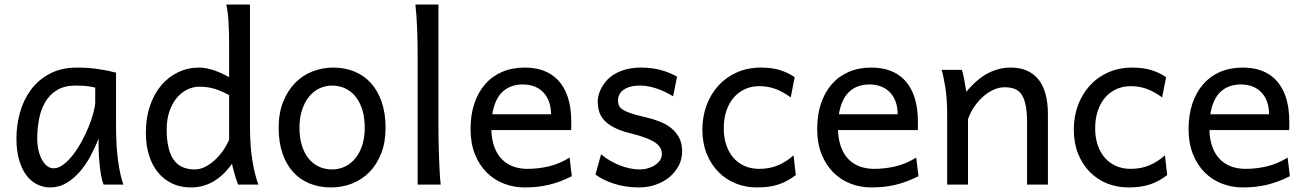

<svg xmlns="http://www.w3.org/2000/svg" viewBox="-20 -801 5665 833"><path d="M393.1 -420.9Q387.2 -422.4 379.9 -423.8Q372.6 -425.3 362.5 -426.8Q352.5 -428.2 339.1 -429Q325.7 -429.7 307.6 -429.7Q259.8 -429.7 227.8 -410.4Q195.8 -391.1 176.8 -359.1Q157.7 -327.1 149.7 -285.6Q141.6 -244.1 141.6 -200.2Q141.6 -171.9 147.2 -148.2Q152.8 -124.5 162.6 -107.2Q172.4 -89.8 185.1 -80.3Q197.8 -70.8 212.4 -70.8Q233.9 -70.8 255.6 -87.4Q277.3 -104 297.4 -130.1Q317.4 -156.2 335 -188.7Q352.5 -221.2 365.5 -253.2Q378.4 -285.2 385.7 -313.5Q393.1 -341.8 393.1 -358.9ZM429.7 0Q424.3 -11.7 420.2 -32.2Q416 -52.7 413.3 -75.9Q410.6 -99.1 409.2 -122.1Q407.7 -145 407.7 -161.1V-200.2Q393.1 -162.1 372.8 -124.3Q352.5 -86.4 326.4 -56.2Q300.3 -25.9 268.1 -6.8Q235.8 12.2 197.8 12.2Q167 12.2 140.1 -1.5Q113.3 -15.1 93.5 -42Q73.7 -68.8 62.5 -108.6Q51.3 -148.4 51.3 -200.2Q51.3 -258.3 66.9 -313.7Q82.5 -369.1 114.7 -412.4Q147 -455.6 196.8 -481.7Q246.6 -507.8 314.9 -507.8Q362.3 -507.8 404.3 -501.7Q446.3 -495.6 483.4 -485.8V-258.8Q483.4 -166.5 492.2 -103.8Q501 -41 515.1 0Z M974.1 -388.2Q956.1 -397.9 940.4 -404.8Q924.8 -411.6 909.7 -416Q894.5 -420.4 878.9 -422.6Q863.3 -424.8 844.7 -424.8Q816.9 -424.8 791.5 -412.1Q766.1 -399.4 746.3 -375.5Q726.6 -351.6 714.8 -317.1Q703.1 -282.7 703.1 -239.3Q703.1 -153.8 732.2 -109.9Q761.2 -65.9 825.2 -65.9Q847.7 -65.9 869.9 -77.1Q892.1 -88.4 911.9 -106.4Q931.6 -124.5 947.8 -147.7Q963.9 -170.9 974.1 -195.3ZM1064.5 -258.8Q1064.5 -166.5 1075 -103.8Q1085.4 -41 1101.1 0H1013.2Q1007.8 -12.7 1000.2 -37.8Q992.7 -63 986.3 -90.3Q951.2 -40.5 906.7 -14.2Q862.3 12.2 808.1 12.2Q763.2 12.2 727.3 -4.6Q691.4 -21.5 665.8 -52.5Q640.1 -83.5 626.5 -127.2Q612.8 -170.9 612.8 -224.6Q612.8 -289.6 630.6 -341.8Q648.4 -394 679.7 -430.9Q710.9 -467.8 753.2 -487.8Q795.4 -507.8 844.7 -507.8Q860.4 -507.8 877.2 -504.4Q894 -501 910.9 -495.1Q927.7 -489.3 943.8 -481.7Q960 -474.1 974.1 -466.3V-603Q974.1 -662.1 971.4 -706.3Q968.8 -750.5 961.9 -781.2H1064.5Z M1279.3 -246.6Q1279.3 -204.1 1289.6 -170.4Q1299.8 -136.7 1318.6 -113.5Q1337.4 -90.3 1363.3 -78.1Q1389.2 -65.9 1420.9 -65.9Q1450.2 -65.9 1476.1 -78.1Q1502 -90.3 1521.2 -113.5Q1540.5 -136.7 1551.5 -170.4Q1562.5 -204.1 1562.5 -246.6Q1562.5 -289.6 1552.2 -323.5Q1542 -357.4 1523.2 -381.1Q1504.4 -404.8 1478.3 -417.2Q1452.1 -429.7 1420.9 -429.7Q1391.1 -429.7 1365.2 -417.2Q1339.4 -404.8 1320.3 -381.1Q1301.3 -357.4 1290.3 -323.5Q1279.3 -289.6 1279.3 -246.6ZM1189 -246.6Q1189 -309.6 1208 -358.2Q1227.1 -406.7 1259.3 -440.2Q1291.5 -473.6 1334.5 -490.7Q1377.4 -507.8 1425.8 -507.8Q1476.1 -507.8 1517.8 -490.7Q1559.6 -473.6 1589.6 -440.2Q1619.6 -406.7 1636.2 -358.2Q1652.8 -309.6 1652.8 -246.6Q1652.8 -183.6 1633.8 -135.3Q1614.7 -86.9 1582.5 -54.2Q1550.3 -21.5 1507.3 -4.6Q1464.4 12.2 1416 12.2Q1365.7 12.2 1324 -4.6Q1282.2 -21.5 1252.2 -54.2Q1222.2 -86.9 1205.6 -135.3Q1189 -183.6 1189 -246.6Z M1882.3 -231.9Q1882.3 -208.5 1883.1 -176.8Q1883.8 -145 1885 -112.3Q1886.2 -79.6 1887.9 -49.8Q1889.6 -20 1892.1 0H1792V-551.8Q1792 -623 1789.6 -680.9Q1787.1 -738.8 1782.2 -781.2H1882.3Z M2111.8 -236.8Q2113.3 -193.8 2125.2 -162.1Q2137.2 -130.4 2158 -109.6Q2178.7 -88.9 2206.8 -78.6Q2234.9 -68.4 2268.1 -68.4Q2315.4 -68.4 2360.8 -79.1Q2406.2 -89.8 2451.2 -117.2L2460.9 -36.6Q2435.1 -23.4 2410.2 -14.2Q2385.3 -4.9 2360.4 1Q2335.4 6.8 2309.8 9.5Q2284.2 12.2 2255.9 12.2Q2209 12.2 2166.5 -4.2Q2124 -20.5 2091.8 -52.5Q2059.6 -84.5 2040.5 -131.8Q2021.5 -179.2 2021.5 -241.7Q2021.5 -302.2 2037.8 -351.3Q2054.2 -400.4 2084.5 -435.3Q2114.7 -470.2 2158.2 -489Q2201.7 -507.8 2255.9 -507.8Q2295.9 -507.8 2326.7 -498.3Q2357.4 -488.8 2379.9 -471.9Q2402.3 -455.1 2417.5 -432.6Q2432.6 -410.2 2441.7 -384.3Q2450.7 -358.4 2454.6 -330.3Q2458.5 -302.2 2458.5 -274.9V-255.9Q2458.5 -243.7 2458 -236.8ZM2248.5 -434.6Q2194.8 -434.6 2160.6 -403.1Q2126.5 -371.6 2115.7 -305.2H2370.6Q2370.6 -336.4 2361.6 -360.6Q2352.5 -384.8 2336.2 -401.4Q2319.8 -418 2297.4 -426.3Q2274.9 -434.6 2248.5 -434.6Z M2900.4 -383.3Q2888.2 -390.6 2872.6 -398.7Q2856.9 -406.7 2838.6 -413.6Q2820.3 -420.4 2799.6 -425Q2778.8 -429.7 2756.3 -429.7Q2729.5 -429.7 2711.2 -423.8Q2692.9 -418 2681.9 -408.9Q2670.9 -399.9 2666 -388.4Q2661.1 -377 2661.1 -366.2Q2661.1 -353.5 2665 -343.8Q2668.9 -334 2681.4 -325.7Q2693.8 -317.4 2716.8 -309.6Q2739.7 -301.8 2778.3 -293Q2811.5 -285.6 2840.8 -274.2Q2870.1 -262.7 2892.1 -245.1Q2914.1 -227.5 2926.8 -202.9Q2939.5 -178.2 2939.5 -144Q2939.5 -110.8 2924.8 -82.5Q2910.2 -54.2 2884.8 -33Q2859.4 -11.7 2825.2 0.2Q2791 12.2 2751.5 12.2Q2721.7 12.2 2694.1 7.8Q2666.5 3.4 2642.3 -4.4Q2618.2 -12.2 2598.1 -22.5Q2578.1 -32.7 2563.5 -43.9L2587.9 -131.8Q2604.5 -117.2 2625.2 -105Q2646 -92.8 2668 -84Q2689.9 -75.2 2712.2 -70.6Q2734.4 -65.9 2753.9 -65.9Q2775.4 -65.9 2793.2 -71.5Q2811 -77.1 2824 -86.2Q2836.9 -95.2 2844.2 -107.2Q2851.6 -119.1 2851.6 -131.8Q2851.6 -145.5 2845.9 -157.5Q2840.3 -169.4 2825.4 -180.4Q2810.5 -191.4 2784.4 -201.7Q2758.3 -211.9 2717.3 -222.2Q2672.9 -232.9 2644.8 -247.6Q2616.7 -262.2 2600.8 -279.8Q2585 -297.4 2579.1 -317.9Q2573.2 -338.4 2573.2 -361.3Q2573.2 -372.6 2576.9 -387.7Q2580.6 -402.8 2589.1 -419.2Q2597.7 -435.5 2611.6 -451.4Q2625.5 -467.3 2646.5 -479.7Q2667.5 -492.2 2695.8 -500Q2724.1 -507.8 2761.2 -507.8Q2787.6 -507.8 2810.8 -504.4Q2834 -501 2853.3 -495.4Q2872.6 -489.7 2888.7 -482.7Q2904.8 -475.6 2917.5 -468.8Z M3432.6 -41.5Q3414.1 -27.3 3395.8 -17.3Q3377.4 -7.3 3357.4 -0.7Q3337.4 5.9 3314.5 9Q3291.5 12.2 3264.2 12.2Q3214.8 12.2 3171.9 -5.1Q3128.9 -22.5 3096.7 -55.2Q3064.5 -87.9 3045.9 -134.3Q3027.3 -180.7 3027.3 -239.3Q3027.3 -294.4 3045.2 -343.3Q3063 -392.1 3095.9 -428.7Q3128.9 -465.3 3176 -486.6Q3223.1 -507.8 3281.2 -507.8Q3330.1 -507.8 3365.5 -496.3Q3400.9 -484.9 3427.7 -466.3L3410.6 -378.4Q3377.4 -402.8 3344.7 -415Q3312 -427.2 3273.9 -427.2Q3241.2 -427.2 3213.1 -414.8Q3185.1 -402.3 3164.3 -378.9Q3143.6 -355.5 3131.8 -321.3Q3120.1 -287.1 3120.1 -244.1Q3120.1 -204.6 3130.9 -172.4Q3141.6 -140.1 3161.6 -116.9Q3181.6 -93.8 3210 -81.1Q3238.3 -68.4 3273.9 -68.4Q3318.4 -68.4 3354.5 -83.5Q3390.6 -98.6 3422.9 -127Z M3615.7 -236.8Q3617.2 -193.8 3629.2 -162.1Q3641.1 -130.4 3661.9 -109.6Q3682.6 -88.9 3710.7 -78.6Q3738.8 -68.4 3772 -68.4Q3819.3 -68.4 3864.7 -79.1Q3910.2 -89.8 3955.1 -117.2L3964.8 -36.6Q3939 -23.4 3914.1 -14.2Q3889.2 -4.9 3864.3 1Q3839.4 6.8 3813.7 9.5Q3788.1 12.2 3759.8 12.2Q3712.9 12.2 3670.4 -4.2Q3627.9 -20.5 3595.7 -52.5Q3563.5 -84.5 3544.4 -131.8Q3525.4 -179.2 3525.4 -241.7Q3525.4 -302.2 3541.7 -351.3Q3558.1 -400.4 3588.4 -435.3Q3618.7 -470.2 3662.1 -489Q3705.6 -507.8 3759.8 -507.8Q3799.8 -507.8 3830.6 -498.3Q3861.3 -488.8 3883.8 -471.9Q3906.2 -455.1 3921.4 -432.6Q3936.5 -410.2 3945.6 -384.3Q3954.6 -358.4 3958.5 -330.3Q3962.4 -302.2 3962.4 -274.9V-255.9Q3962.4 -243.7 3961.9 -236.8ZM3752.4 -434.6Q3698.7 -434.6 3664.6 -403.1Q3630.4 -371.6 3619.6 -305.2H3874.5Q3874.5 -336.4 3865.5 -360.6Q3856.4 -384.8 3840.1 -401.4Q3823.7 -418 3801.3 -426.3Q3778.8 -434.6 3752.4 -434.6Z M4436 0V-268.6Q4436 -314.5 4429.9 -344.2Q4423.8 -374 4411.9 -391.4Q4399.9 -408.7 4381.6 -415.5Q4363.3 -422.4 4338.4 -422.4Q4312 -422.4 4286.9 -409.9Q4261.7 -397.5 4240.7 -377.7Q4219.7 -357.9 4203.6 -333Q4187.5 -308.1 4179.7 -283.2V0H4089.4V-300.3Q4089.4 -372.6 4081.3 -422.6Q4073.2 -472.7 4064.9 -498H4152.8Q4155.8 -490.2 4158.7 -477.8Q4161.6 -465.3 4164.1 -451.7Q4166.5 -438 4168.5 -424.8L4172.4 -402.8Q4218.8 -458.5 4266.1 -483.2Q4313.5 -507.8 4365.2 -507.8Q4443.4 -507.8 4484.9 -456.8Q4526.4 -405.8 4526.4 -305.2V0Z M5043.9 -41.5Q5025.4 -27.3 5007.1 -17.3Q4988.8 -7.3 4968.8 -0.7Q4948.7 5.9 4925.8 9Q4902.8 12.2 4875.5 12.2Q4826.2 12.2 4783.2 -5.1Q4740.2 -22.5 4708 -55.2Q4675.8 -87.9 4657.2 -134.3Q4638.7 -180.7 4638.7 -239.3Q4638.7 -294.4 4656.5 -343.3Q4674.3 -392.1 4707.3 -428.7Q4740.2 -465.3 4787.4 -486.6Q4834.5 -507.8 4892.6 -507.8Q4941.4 -507.8 4976.8 -496.3Q5012.2 -484.9 5039.1 -466.3L5022 -378.4Q4988.8 -402.8 4956.1 -415Q4923.3 -427.2 4885.3 -427.2Q4852.5 -427.2 4824.5 -414.8Q4796.4 -402.3 4775.6 -378.9Q4754.9 -355.5 4743.2 -321.3Q4731.4 -287.1 4731.4 -244.1Q4731.4 -204.6 4742.2 -172.4Q4752.9 -140.1 4772.9 -116.9Q4793 -93.8 4821.3 -81.1Q4849.6 -68.4 4885.3 -68.4Q4929.7 -68.4 4965.8 -83.5Q5002 -98.6 5034.2 -127Z M5227.1 -236.8Q5228.5 -193.8 5240.5 -162.1Q5252.4 -130.4 5273.2 -109.6Q5293.9 -88.9 5322 -78.6Q5350.1 -68.4 5383.3 -68.4Q5430.7 -68.4 5476.1 -79.1Q5521.5 -89.8 5566.4 -117.2L5576.2 -36.6Q5550.3 -23.4 5525.4 -14.2Q5500.5 -4.9 5475.6 1Q5450.7 6.8 5425 9.5Q5399.4 12.2 5371.1 12.2Q5324.2 12.2 5281.7 -4.2Q5239.3 -20.5 5207 -52.5Q5174.8 -84.5 5155.8 -131.8Q5136.7 -179.2 5136.7 -241.7Q5136.7 -302.2 5153.1 -351.3Q5169.4 -400.4 5199.7 -435.3Q5230 -470.2 5273.4 -489Q5316.9 -507.8 5371.1 -507.8Q5411.1 -507.8 5441.9 -498.3Q5472.7 -488.8 5495.1 -471.9Q5517.6 -455.1 5532.7 -432.6Q5547.9 -410.2 5556.9 -384.3Q5565.9 -358.4 5569.8 -330.3Q5573.7 -302.2 5573.7 -274.9V-255.9Q5573.7 -243.7 5573.2 -236.8ZM5363.8 -434.6Q5310.1 -434.6 5275.9 -403.1Q5241.7 -371.6 5231 -305.2H5485.8Q5485.8 -336.4 5476.8 -360.6Q5467.8 -384.8 5451.4 -401.4Q5435.1 -418 5412.6 -426.3Q5390.1 -434.6 5363.8 -434.6Z"/></svg>

Font: Andika New Basic
Style: Regular
Weight: 400
Designer: Victor Gaultney, Annie Olsen, Julie Remington, Don Collingsworth, Eric Hays
Foundry: SIL International
Version: Version 5.500